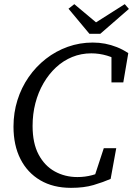

<svg xmlns="http://www.w3.org/2000/svg" viewBox="-20 -890 641 925"><path d="M322 15Q236 15 174 -21.5Q112 -58 78.5 -124Q45 -190 45 -280Q45 -347 64 -407.5Q83 -468 118 -518.5Q153 -569 201 -606.5Q249 -644 306.5 -664.5Q364 -685 427 -685Q458 -685 486.5 -679.5Q515 -674 543 -663Q571 -652 598 -634L574 -493H517V-632L557 -592Q533 -611 495.5 -622Q458 -633 420 -633Q371 -633 328 -615.5Q285 -598 250 -565.5Q215 -533 189.5 -489Q164 -445 150.5 -393Q137 -341 137 -283Q137 -200 166 -145.5Q195 -91 244 -64Q293 -37 353 -37Q390 -37 423.5 -46Q457 -55 487 -70L432 -30L480 -176H540L513 -28Q476 -12 430.5 1.5Q385 15 322 15ZM338 -870 468 -761H409L581 -870L601 -847L463 -727H411L310 -848Z"/></svg>

Font: Source Serif 4 18pt
Style: Italic
Weight: 400
Italic angle: -12°
Designer: Frank Grießhammer
Foundry: Adobe Systems Incorporated
Version: Version 4.004;hotconv 1.0.116;makeotfexe 2.5.65601